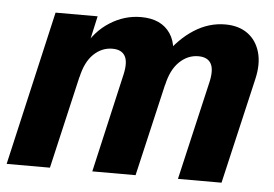

<svg xmlns="http://www.w3.org/2000/svg" viewBox="-49 -576 902 632"><g transform="rotate(5 402.0 -260.0)"><path d="M-6 0 111 -510H250L226 -402H230L137 0ZM277 0 352 -328Q361 -369 349.5 -388.5Q338 -408 308 -408Q273 -408 246 -382Q219 -356 208 -305L214 -403Q241 -458 289.5 -489Q338 -520 393 -520Q460 -520 490 -475.5Q520 -431 501 -349L420 0ZM560 0 636 -328Q645 -369 633.5 -388.5Q622 -408 592 -408Q557 -408 529.5 -381.5Q502 -355 491 -304L482 -402Q520 -458 568.5 -489Q617 -520 671 -520Q716 -520 745.5 -498.5Q775 -477 786 -438.5Q797 -400 785 -349L704 0Z"/></g></svg>

Font: Instrument Sans SemiCondensed
Style: Bold Italic
Weight: 700
Width: 4
Italic angle: -13°
Designer: Rodrigo Fuenzalida
Foundry: fragTYPE
Version: Version 1.000;gftools[0.9.28]